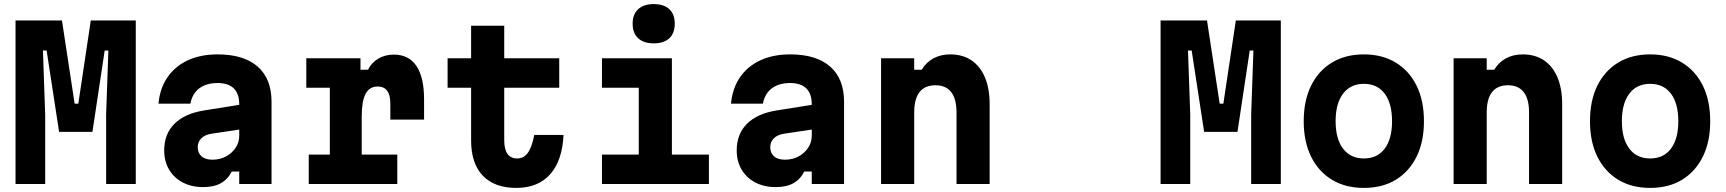

<svg xmlns="http://www.w3.org/2000/svg" viewBox="-20 -900 8440 939"><path d="M56 0V-800H283L345 -393H363L424 -800H644V0H499V-339L510 -653H492L432 -255H269L208 -653H190L201 -339V0Z M1161 -389V-268L1014 -246Q982 -241 964.5 -223.5Q947 -206 947 -180Q947 -152 965.5 -135.5Q984 -119 1019 -119Q1056 -119 1085.5 -135Q1115 -151 1132.5 -177.5Q1150 -204 1150 -236V-390Q1150 -441 1123.5 -467.5Q1097 -494 1043 -494Q1007 -494 979 -482Q951 -470 934 -447.5Q917 -425 911 -393H755Q762 -468 799 -522Q836 -576 898.5 -605Q961 -634 1044 -634Q1172 -634 1240 -574.5Q1308 -515 1308 -402V0H1150V-61H1113Q1095 -24 1061 -4.5Q1027 15 973 15Q917 15 874 -7.5Q831 -30 807 -70.5Q783 -111 783 -164Q783 -245 833.5 -295Q884 -345 979 -360Z M1478 -615H1743V-559H1780Q1797 -594 1830.5 -613.5Q1864 -633 1906 -633Q1979 -633 2016.5 -577.5Q2054 -522 2054 -414V-315H1889V-393Q1889 -477 1827 -477Q1787 -477 1768 -441Q1749 -405 1749 -331V-144H1923V0H1490V-144H1593V-471H1478Z M2446 -774V-615H2715V-471H2446V-214Q2446 -170 2462 -147.5Q2478 -125 2509 -125Q2541 -125 2561 -152Q2581 -179 2593 -240H2736Q2730 -114 2670.5 -47.5Q2611 19 2505 19Q2398 19 2341 -41Q2284 -101 2284 -213V-471H2169V-615H2284V-774Z M2924 -615H3266V-144H3447V0H2924V-144H3104V-471H2924ZM3177 -688Q3128 -688 3101 -713Q3074 -738 3074 -784Q3074 -830 3101 -855Q3128 -880 3177 -880Q3227 -880 3253.5 -855Q3280 -830 3280 -784Q3280 -738 3253.5 -713Q3227 -688 3177 -688Z M3961 -389V-268L3814 -246Q3782 -241 3764.5 -223.5Q3747 -206 3747 -180Q3747 -152 3765.5 -135.5Q3784 -119 3819 -119Q3856 -119 3885.5 -135Q3915 -151 3932.5 -177.5Q3950 -204 3950 -236V-390Q3950 -441 3923.5 -467.5Q3897 -494 3843 -494Q3807 -494 3779 -482Q3751 -470 3734 -447.5Q3717 -425 3711 -393H3555Q3562 -468 3599 -522Q3636 -576 3698.5 -605Q3761 -634 3844 -634Q3972 -634 4040 -574.5Q4108 -515 4108 -402V0H3950V-61H3913Q3895 -24 3861 -4.5Q3827 15 3773 15Q3717 15 3674 -7.5Q3631 -30 3607 -70.5Q3583 -111 3583 -164Q3583 -245 3633.5 -295Q3684 -345 3779 -360Z M4289 0V-615H4451V-559H4488Q4508 -594 4544 -614Q4580 -634 4627 -634Q4688 -634 4731 -605Q4774 -576 4797 -521.5Q4820 -467 4820 -390V0H4658V-350Q4658 -416 4632 -449.5Q4606 -483 4555 -483Q4503 -483 4477 -449.5Q4451 -416 4451 -350V0Z M5656 0V-800H5883L5945 -393H5963L6024 -800H6244V0H6099V-339L6110 -653H6092L6032 -255H5869L5808 -653H5790L5801 -339V0Z M6650 19Q6560 19 6494 -21Q6428 -61 6392 -134Q6356 -207 6356 -307Q6356 -408 6392 -481Q6428 -554 6494 -594Q6560 -634 6650 -634Q6740 -634 6806 -594Q6872 -554 6908 -481Q6944 -408 6944 -307Q6944 -207 6908 -134Q6872 -61 6806.5 -21Q6741 19 6650 19ZM6650 -125Q6716 -125 6752 -173Q6788 -221 6788 -307Q6788 -394 6752 -442Q6716 -490 6650 -490Q6585 -490 6548.5 -442Q6512 -394 6512 -307Q6512 -221 6548.5 -173Q6585 -125 6650 -125Z M7089 0V-615H7251V-559H7288Q7308 -594 7344 -614Q7380 -634 7427 -634Q7488 -634 7531 -605Q7574 -576 7597 -521.5Q7620 -467 7620 -390V0H7458V-350Q7458 -416 7432 -449.5Q7406 -483 7355 -483Q7303 -483 7277 -449.5Q7251 -416 7251 -350V0Z M8050 19Q7960 19 7894 -21Q7828 -61 7792 -134Q7756 -207 7756 -307Q7756 -408 7792 -481Q7828 -554 7894 -594Q7960 -634 8050 -634Q8140 -634 8206 -594Q8272 -554 8308 -481Q8344 -408 8344 -307Q8344 -207 8308 -134Q8272 -61 8206.5 -21Q8141 19 8050 19ZM8050 -125Q8116 -125 8152 -173Q8188 -221 8188 -307Q8188 -394 8152 -442Q8116 -490 8050 -490Q7985 -490 7948.5 -442Q7912 -394 7912 -307Q7912 -221 7948.5 -173Q7985 -125 8050 -125Z"/></svg>

Font: Martian Mono
Style: Bold
Weight: 700
Designer: Roman Shamin
Foundry: Evil Martians
Version: Version 1.000